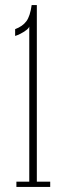

<svg xmlns="http://www.w3.org/2000/svg" viewBox="-20 -741 265 761"><path d="M45 0V-21H96V-636Q94.5 -629.5 84 -621.5Q73.5 -613.5 61 -607.2Q48.5 -601 40 -598.5V-625.5Q69.5 -636.5 84.5 -656.8Q99.5 -677 105.5 -721H126V-21H179V0Z"/></svg>

Font: Imbue 50pt Thin
Style: Regular
Weight: 100
Designer: Tyler Finck
Foundry: Etcetera Type Company
Version: Version 1.102; ttfautohint (v1.8.3)